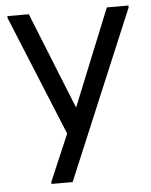

<svg xmlns="http://www.w3.org/2000/svg" viewBox="-51 -544 618 787"><g transform="rotate(-5 258.0 -150.5)"><path d="M129 200V192L211 0L241 -64L418 -501H507V-493L216 200ZM211 0 9 -493V-501H97L270 -70V0Z"/></g></svg>

Font: Fustat Medium
Style: Regular
Weight: 500
Designer: Mohamed Gaber, Khaled Hosny, Laura Garcia Mut
Foundry: Kief Type Foundry, Alif Type Foundry, Hard Type Foundry
Version: Version 1.007